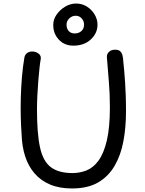

<svg xmlns="http://www.w3.org/2000/svg" viewBox="-20 -1057 820 1085"><path d="M118 -733Q122 -750 134 -758Q146 -766 162 -766Q182 -766 198 -754Q214 -742 210 -721Q207 -708 203.5 -675.5Q200 -643 196.5 -601Q193 -559 191 -516Q189 -473 189 -438Q189 -303 206 -224.5Q223 -146 267 -112.5Q311 -79 390 -79Q431 -79 469 -94Q507 -109 536.5 -149Q566 -189 583.5 -262Q601 -335 601 -451Q601 -527 595 -597Q589 -667 584 -734Q583 -752 596 -764Q609 -776 628 -776Q649 -777 659 -767.5Q669 -758 672.5 -742.5Q676 -727 677 -708Q680 -679 682.5 -650.5Q685 -622 687 -590Q689 -558 690.5 -518.5Q692 -479 692 -427Q692 -338 677.5 -259.5Q663 -181 628 -120.5Q593 -60 534.5 -26Q476 8 387 8Q316 8 263.5 -14Q211 -36 175.5 -77Q140 -118 122 -174Q104 -230 102 -299Q99 -338 97.5 -391Q96 -444 97.5 -503Q99 -562 104 -621.5Q109 -681 118 -733ZM395 -799Q344 -799 312 -833.5Q280 -868 281 -918Q281 -947 299.5 -974Q318 -1001 347.5 -1019Q377 -1037 410 -1037Q444 -1037 471 -1020Q498 -1003 514.5 -975.5Q531 -948 531 -918Q531 -869 493 -834Q455 -799 395 -799ZM402 -868Q425 -868 440 -881.5Q455 -895 455 -918Q455 -938 441.5 -953Q428 -968 408 -968Q387 -968 371.5 -953Q356 -938 356 -918Q356 -895 368.5 -881.5Q381 -868 402 -868Z"/></svg>

Font: Playpen Sans Arabic
Style: Regular
Weight: 400
Designer: Azza Alameddine, Laura Meseguer, Veronika Burian, José Scaglione
Foundry: TypeTogether
Version: Version 2.000